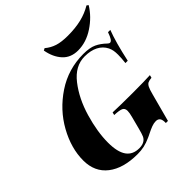

<svg xmlns="http://www.w3.org/2000/svg" viewBox="-248 -1108 1293 1293"><g transform="rotate(-45 398.0 -462.0)"><path d="M408 -20Q422 -30 429 -46Q436 -62 446 -100L469 -188Q478 -221 478 -240Q478 -265 460 -273.5Q442 -282 394 -284L399 -304Q467 -301 589 -301Q700 -301 754 -304L749 -284Q725 -282 713.5 -276Q702 -270 693.5 -253.5Q685 -237 675 -198L622 0H602Q603 -31 593 -44Q583 -57 563 -57Q544 -57 523.5 -49.5Q503 -42 473 -27Q467 -24 461 -21Q455 -18 448 -15Q413 1 383 7.5Q353 14 320 14Q184 14 107 -46Q30 -106 30 -215Q30 -331 95.5 -449Q161 -567 277.5 -644.5Q394 -722 538 -722Q598 -722 633.5 -705.5Q669 -689 702 -657Q711 -648 719 -648Q729 -648 738.5 -662Q748 -676 759 -708H781Q748 -622 717 -478H695Q700 -521 700 -553Q700 -576 697 -592.5Q694 -609 686 -626Q667 -664 628 -684Q589 -704 532 -704Q441 -704 373 -617Q305 -530 269 -407Q233 -284 233 -182Q233 -93 263.5 -49.5Q294 -6 356 -6Q389 -6 408 -20ZM784 -938 796 -929Q754 -860 681 -811.5Q608 -763 530 -763Q461 -763 420 -808Q379 -853 366 -926L381 -934Q413 -907 452 -894.5Q491 -882 551 -882Q623 -882 679.5 -895.5Q736 -909 784 -938Z"/></g></svg>

Font: Playfair Display SC Black
Style: Italic
Weight: 900
Italic angle: -14°
Designer: Claus Eggers Sørensen
Foundry: Claus Eggers Sørensen
Version: Version 1.200; ttfautohint (v1.6)